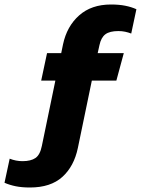

<svg xmlns="http://www.w3.org/2000/svg" viewBox="-114 -710 648 853"><path d="M19 123Q-17 123 -44 117.5Q-71 112 -94 102L-71 -5Q-43 6 -14 6Q23 6 43.5 -8Q64 -22 72 -62L132 -352H69L95 -474H158L166 -513Q183 -593 237.5 -641.5Q292 -690 379 -690Q415 -690 442.5 -684.5Q470 -679 492 -669L469 -561Q456 -566 442 -569Q428 -572 412 -572Q373 -572 354 -557.5Q335 -543 328 -510L320 -474H436L403 -352H294L232 -53Q215 29 163 76Q111 123 19 123Z"/></svg>

Font: Kanit SemiBold
Style: Regular
Weight: 600
Designer: Katatrad Team
Foundry: CadsonDemak
Version: Version 2.000; ttfautohint (v1.8.3)